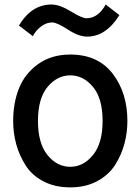

<svg xmlns="http://www.w3.org/2000/svg" viewBox="-20 -809 619 847"><path d="M63.5 -696.3Q119.1 -789.1 207 -789.1Q243.2 -789.1 292.5 -758.8Q341.8 -728.5 361.3 -728.5Q413.1 -728.5 446.3 -789.1L506.8 -742.2Q447.3 -647.5 364.3 -647.5Q327.1 -647.5 279.3 -678.7Q231.4 -710 210 -710Q185.5 -710 162.1 -692.9Q138.7 -675.8 125 -649.4ZM147.5 -275.4Q147.5 -176.8 189.5 -125Q231.4 -73.2 290 -73.2Q347.7 -73.2 390.1 -125Q432.6 -176.8 432.6 -275.4Q432.6 -375 390.1 -425.8Q347.7 -476.6 290 -476.6Q232.4 -476.6 189.9 -425.8Q147.5 -375 147.5 -275.4ZM38.1 -275.4Q38.1 -355.5 64 -419.9Q89.8 -484.4 148.4 -526.4Q207 -568.4 290 -568.4Q412.1 -568.4 477.1 -483.9Q542 -399.4 542 -275.4Q542 -224.6 529.3 -176.3Q516.6 -127.9 488.8 -83Q460.9 -38.1 409.7 -10.3Q358.4 17.6 290 17.6Q221.7 17.6 170.9 -9.3Q120.1 -36.1 92.3 -80.6Q64.5 -125 51.3 -173.8Q38.1 -222.7 38.1 -275.4Z"/></svg>

Font: Gothic A1 SemiBold
Style: Regular
Weight: 600
Version: Version 2.50